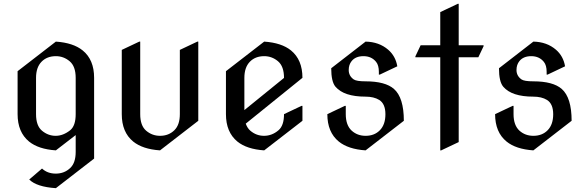

<svg xmlns="http://www.w3.org/2000/svg" viewBox="-20 -777 3106 1017"><path d="M352.1 -87.4Q380.9 -111.3 380.9 -172.4V-364.7Q380.9 -425.8 348.9 -452.6Q316.9 -479.5 275.9 -479.5Q228.5 -479.5 199.7 -449.7Q170.9 -419.9 170.9 -364.7V-172.4Q170.9 -110.8 202.6 -84.5Q234.9 -57.6 274.7 -57.6Q314.5 -57.6 352.1 -87.4ZM275.9 19.5Q183.6 13.2 133.8 -27.3Q73.2 -77.1 73.2 -172.4V-399.9L275.9 -556.6Q368.2 -550.3 418 -509.8Q478.5 -460.9 478.5 -364.7V63L275.9 219.7Q173.8 212.9 134.8 173.8L202.6 115.7Q231.4 142.6 275.4 142.6Q320.8 142.6 352.1 112.8Q380.9 85.4 380.9 27.8V-61.5Z M827.6 19.5Q735.4 13.2 685.5 -27.3Q625 -76.7 625 -172.4V-512.7L717.8 -556.6H722.7V-172.4Q722.7 -111.3 754.4 -84.5Q786.1 -57.6 827.6 -57.6Q873.5 -57.6 903.8 -87.4Q932.6 -115.7 932.6 -172.4V-512.7L1025.4 -556.6H1030.3V-137.2Z M1379.4 19.5Q1287.1 13.2 1237.3 -27.3Q1176.8 -77.1 1176.8 -172.4V-399.9L1379.4 -556.6Q1471.7 -550.3 1521.5 -509.8Q1582 -460.4 1582 -364.7L1281.7 -122.1Q1290.5 -97.7 1306.2 -84.5Q1337.9 -57.6 1378.4 -57.6Q1420.9 -57.6 1455.6 -87.4Q1484.4 -112.3 1484.4 -172.4L1577.1 -216.3H1582V-137.2ZM1274.4 -193.8 1484.4 -364.3Q1484.4 -425.8 1452.4 -452.6Q1420.4 -479.5 1379.4 -479.5Q1332 -479.5 1303.2 -449.7Q1274.4 -419.9 1274.4 -364.7Z M1916.5 19.5Q1824.2 13.2 1774.4 -27.3Q1713.9 -76.7 1713.9 -172.4L1806.6 -216.3H1811.5V-172.4Q1811.5 -113.3 1843.3 -84.5Q1873.5 -57.6 1916.5 -57.6Q1963.4 -57.6 1992.4 -87.4Q2021.5 -117.2 2021.5 -171.9Q2021.5 -227.1 1988.8 -247.6Q1960.4 -265.1 1916 -265.1Q1801.8 -265.1 1756.8 -317.9Q1734.4 -344.7 1734.4 -415.5L1916.5 -556.6Q1987.8 -555.2 2036.1 -513.7Q2075.2 -480 2084.5 -425.8L1991.7 -381.8H1986.8V-396Q1986.8 -431.2 1972.2 -449.2Q1947.8 -479.5 1905.3 -479.5Q1863.3 -479.5 1842.3 -453.1Q1827.1 -434.1 1827.1 -406.2Q1827.1 -375 1853.5 -356.4Q1868.2 -346.2 1916 -346.2Q2021 -346.2 2066.9 -305.7Q2119.1 -259.8 2119.1 -137.2Z M2312 19.5V-473.6H2180.2V-478.5L2208 -537.1H2312V-712.9L2404.8 -756.8H2409.7V-537.1H2541.5V-532.2L2513.7 -473.6H2409.7V-24.4L2316.9 19.5Z M2805.2 19.5Q2712.9 13.2 2663.1 -27.3Q2602.5 -76.7 2602.5 -172.4L2695.3 -216.3H2700.2V-172.4Q2700.2 -113.3 2731.9 -84.5Q2762.2 -57.6 2805.2 -57.6Q2852.1 -57.6 2881.1 -87.4Q2910.2 -117.2 2910.2 -171.9Q2910.2 -227.1 2877.4 -247.6Q2849.1 -265.1 2804.7 -265.1Q2690.4 -265.1 2645.5 -317.9Q2623 -344.7 2623 -415.5L2805.2 -556.6Q2876.5 -555.2 2924.8 -513.7Q2963.9 -480 2973.1 -425.8L2880.4 -381.8H2875.5V-396Q2875.5 -431.2 2860.8 -449.2Q2836.4 -479.5 2793.9 -479.5Q2752 -479.5 2731 -453.1Q2715.8 -434.1 2715.8 -406.2Q2715.8 -375 2742.2 -356.4Q2756.8 -346.2 2804.7 -346.2Q2909.7 -346.2 2955.6 -305.7Q3007.8 -259.8 3007.8 -137.2Z"/></svg>

Font: Nova Cut
Style: Book
Weight: 400
Version: Version 2.000